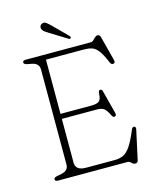

<svg xmlns="http://www.w3.org/2000/svg" viewBox="-130 -964 881 1074"><g transform="rotate(-15 311.0 -427.0)"><path d="M59 -688Q59 -700 76 -700H455Q462.5 -700 469.5 -707Q476.5 -714 483.8 -721Q491 -728 499 -728Q512.5 -728 516 -713L553 -570.5Q557.5 -553.5 544 -551Q532.5 -548.5 525 -566.5Q505 -615 487.5 -637Q470 -659 450.8 -665Q431.5 -671 405 -671H186V-357H364Q398 -357 410.2 -367.8Q422.5 -378.5 423.5 -407.5Q424.5 -428 432.5 -429.5Q444.5 -432 448.5 -416L483 -283Q487 -266.5 475.5 -263.5Q465.5 -261 458 -277Q445 -305 431.2 -316.5Q417.5 -328 390 -328H186V-75Q186 -52.5 200.5 -40.8Q215 -29 247.5 -29H411.5Q441 -29 462.8 -39.2Q484.5 -49.5 504.8 -79.8Q525 -110 549.5 -169Q555 -182.5 565 -181Q576.5 -179.5 572.5 -162L536 5Q533 20 519 20Q508 20 498.5 10Q489 0 479 0H76Q59 0 59 -12Q59 -22 78 -26L104 -31Q145 -39 145 -75V-625Q145 -661 104 -669L78 -674Q59 -678 59 -688ZM267.5 -845 347.5 -765.5Q350 -762.5 351.8 -758.8Q353.5 -755 351 -752Q346.5 -746.5 339.5 -750.5L239 -812.5Q227 -820 217.5 -827Q208 -834 205 -843.5Q201.5 -852 205.2 -860.2Q209 -868.5 218 -872Q230 -876.5 241 -868.5Q252 -860.5 267.5 -845Z"/></g></svg>

Font: Fraunces 9pt SuperSoft Thin
Style: Regular
Weight: 100
Version: Version 1.000;[b76b70a41]